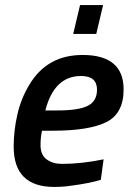

<svg xmlns="http://www.w3.org/2000/svg" viewBox="-20 -727 509 758"><path d="M194 11Q34 11 34 -148Q34 -211 48.5 -274.5Q63 -338 95 -391Q165 -510 306 -510Q468 -510 468 -374Q468 -279 400 -245Q332 -211 189 -211H146Q140 -187 140 -154Q140 -115 164.5 -97.5Q189 -80 224 -80Q303 -80 389 -98L378 -17Q331 -3 262 6Q229 11 194 11ZM207 -291Q291 -291 327 -309.5Q363 -328 363 -373Q363 -427 300 -427Q194 -427 159 -291ZM360 -593H269L296 -707H387Z"/></svg>

Font: Storia Sans SemiBold
Style: Italic
Weight: 600
Italic angle: -13°
Designer: Campivisivi
Foundry: Accademia di Belle Arti di Urbino and students of MA course of Visual design
Version: Version 60.001;May 25, 2020;FontCreator 12.0.0.2522 64-bit